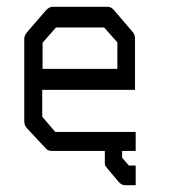

<svg xmlns="http://www.w3.org/2000/svg" viewBox="-20 -496 526 566"><path d="M291.5 -6Q289 -8.5 289 -15V-51H132.5Q121 -51 114.5 -59L58.5 -119Q51.5 -126.5 51.5 -140V-382Q51.5 -391 60.5 -402L115 -465Q125 -476 135 -476H298Q308 -476 317 -465L370 -403Q378 -394.5 378 -383V-231H104.5V-152L143 -107H380V-51H340V-31L360 -8H380V50H348.5Q339 50 330.5 41L296 0ZM105.5 -293H326V-371L287 -415H145L105.5 -370Z"/></svg>

Font: 3270 Nerd Font Mono SemCond
Style: Regular
Weight: 400
Monospace: yes
Version: Version 3.0.1;Nerd Fonts 3.1.1